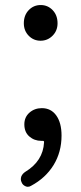

<svg xmlns="http://www.w3.org/2000/svg" viewBox="-20 -548 317 751"><path d="M73.2 -457Q73.2 -488.3 92.3 -508.3Q111.3 -528.3 139.2 -528.3Q167 -528.3 186 -508.3Q205.1 -488.3 205.1 -457Q205.1 -427.7 185.5 -408.2Q166 -388.7 138.7 -388.7Q111.3 -388.7 92.3 -408.2Q73.2 -427.7 73.2 -457ZM101.6 178.7Q95.7 182.6 88.9 182.6Q84 182.6 80.1 180.7Q68.4 175.8 64.5 165Q61.5 159.2 61.5 153.3Q61.5 147.5 63.5 141.6Q68.4 130.9 79.1 124Q148.4 82 152.3 8.8Q153.3 2 145.5 2.9Q144.5 2.9 141.6 2.9Q114.3 2.9 94.7 -14.2Q75.2 -31.2 75.2 -61.5Q75.2 -89.8 95.2 -107.4Q115.2 -125 143.6 -125Q179.7 -125 200.2 -96.2Q220.7 -67.4 220.7 -17.6Q220.7 46.9 189.5 97.7Q158.2 148.4 101.6 178.7Z"/></svg>

Font: Gen Jyuu Gothic Regular
Style: Regular
Weight: 400
Designer: [Source Han Sans]
Ryoko NISHIZUKA  (kana & ideographs); Paul D. Hunt (Latin, Greek & Cyrillic); Wenlong ZHANG  (bopomofo
Version: Version 1.002.20150607